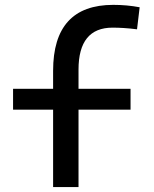

<svg xmlns="http://www.w3.org/2000/svg" viewBox="-20 -762 626 782"><path d="M196.3 0V-473.6Q196.3 -742.2 441.4 -742.2Q497.1 -742.2 548.8 -732.4L538.1 -642.6Q507.3 -646.5 483.9 -647.9Q460.4 -649.4 438.5 -649.4Q299.8 -649.4 299.8 -478.5V0ZM33.2 -315.4V-400.4H511.7V-315.4Z"/></svg>

Font: Cascadia Mono PL
Style: Regular
Weight: 400
Monospace: yes
Designer: Aaron Bell
Foundry: Saja Typeworks
Version: Version 2102.003